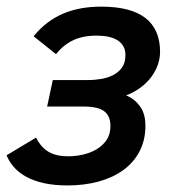

<svg xmlns="http://www.w3.org/2000/svg" viewBox="-35 -547 526 582"><path d="M125 -304.2H231Q249.5 -304.2 269.8 -307.4Q290 -310.5 306.9 -318.8Q323.7 -327.1 334.5 -341.8Q345.2 -356.4 345.2 -379.9Q345.2 -396 338.6 -407.2Q332 -418.5 320.3 -425.5Q308.6 -432.6 292.7 -435.8Q276.9 -439 257.8 -439Q215.8 -439 186.3 -424.8Q156.7 -410.6 134.8 -382.8L66.9 -437Q104 -482.9 154.5 -504.9Q205.1 -526.9 272 -526.9Q361.3 -526.9 405.8 -492.4Q450.2 -458 450.2 -390.1Q450.2 -369.6 443.1 -349.9Q436 -330.1 422.9 -312.7Q409.7 -295.4 390.6 -281.2Q371.6 -267.1 347.2 -257.8Q372.1 -248 388.9 -225.3Q405.8 -202.6 405.8 -166Q405.8 -122.6 388.2 -88.6Q370.6 -54.7 339.1 -31.7Q307.6 -8.8 264.4 3.2Q221.2 15.1 169.9 15.1Q128.9 15.1 97.7 8.1Q66.4 1 43.9 -11.5Q21.5 -23.9 7.1 -40.5Q-7.3 -57.1 -15.1 -76.2L74.2 -129.9Q89.8 -99.6 112.8 -86.4Q135.7 -73.2 171.9 -73.2Q193.8 -73.2 216.6 -78.4Q239.3 -83.5 257.8 -94.5Q276.4 -105.5 288.1 -122.8Q299.8 -140.1 299.8 -165Q299.8 -195.3 281 -209.7Q262.2 -224.1 217.8 -224.1H107.9Z"/></svg>

Font: Clear Sans Medium
Style: Italic
Weight: 500
Italic angle: -12°
Foundry: Intel Corporation
Version: Version 1.00